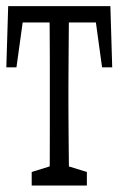

<svg xmlns="http://www.w3.org/2000/svg" viewBox="-25 -542 387 610"><path d="M-4.9 -328.1 1 -522.5H325.7L331.5 -328.1H299.3L272.5 -522.5L308.1 -470.7H18.6L54.2 -522.5L27.3 -328.1ZM75.7 47.4V4.4L154.3 -20H171.9L251 4.4V47.4ZM131.8 47.4Q132.8 20 133.1 -24.7Q133.3 -69.3 133.3 -117.7Q133.3 -166 133.3 -204.1V-271Q133.3 -309.6 133.3 -357.7Q133.3 -405.8 132.8 -450.7Q132.3 -495.6 131.8 -522.5H194.8Q193.8 -495.6 193.6 -450.7Q193.4 -405.8 192.9 -357.4Q192.4 -309.1 192.4 -271V-204.1Q192.4 -165.5 192.9 -117.4Q193.4 -69.3 193.8 -24.7Q194.3 20 194.8 47.4Z"/></svg>

Font: Scarab Serif
Style: Condensed
Weight: 400
Designer: John Roberts
Foundry: Scarab
Version: 1.0